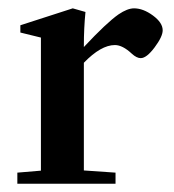

<svg xmlns="http://www.w3.org/2000/svg" viewBox="-20 -445 421 465"><path d="M22 0V-26.9L79.1 -31.7V-354L29.3 -366.2V-383.8L156.2 -424.8L187 -416Q183.1 -377 183.1 -334.5V-331.1Q238.3 -390.1 267.1 -410.2Q288.6 -424.8 304.7 -424.8Q326.7 -424.8 350.3 -407.5Q374 -390.1 374 -371.6Q374 -356.4 354.5 -330.3Q335 -304.2 320.8 -304.2Q311 -304.2 299.3 -314.9Q276.9 -335.9 258.3 -335.9Q224.6 -335.9 183.1 -293V-32.2L259.8 -26.9V0Z"/></svg>

Font: Elstob 18pt SemiBold
Style: Regular
Weight: 600
Designer: Peter S. Baker
Version: Version 1.015